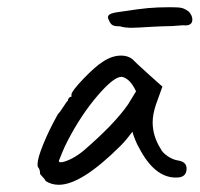

<svg xmlns="http://www.w3.org/2000/svg" viewBox="-20 -538 553 532"><path d="M91 -57Q91 -68 86 -74Q84 -76 84 -83Q84 -99 99.5 -137.5Q115 -176 140 -221Q146 -227 155.5 -242Q165 -257 168 -259Q168 -263 171 -266.5Q174 -270 178 -270V-276Q178 -285 211 -319.5Q244 -354 265 -367Q290 -384 316 -384Q334 -384 347 -374Q352 -368 393 -331L430 -298L412 -248Q403 -221 403 -199Q403 -161 425 -126Q430 -115 445 -105Q460 -95 475 -93Q497 -89 497 -71Q497 -51 479 -47Q475 -46 467 -46Q408 -46 365 -129Q361 -135 354.5 -151Q348 -167 347 -173Q341 -165 332 -154Q323 -143 315 -135Q206 -26 143 -26Q123 -26 107 -36Q104 -42 97.5 -48.5Q91 -55 91 -57ZM211 -120Q297 -194 335 -249L357 -285Q347 -306 336 -315.5Q325 -325 316 -325Q295 -325 250 -272.5Q205 -220 168 -149Q159 -132 152 -114.5Q145 -97 143 -92Q143 -87 153.5 -89Q164 -91 179.5 -99Q195 -107 211 -120ZM313 -465Q299 -465 293.5 -467.5Q288 -470 284 -477Q279 -487 279 -490Q279 -497 289 -500.5Q299 -504 325 -507Q363 -513 389.5 -515.5Q416 -518 451 -518Q475 -518 483.5 -516Q492 -514 503 -506Q513 -495 513 -484Q513 -465 487 -468Q457 -465 427 -465L405 -464Q357 -461 345 -461Q325 -461 313 -465Z"/></svg>

Font: Caveat
Style: Regular
Weight: 400
Designer: Pablo Impallari
Foundry: Pablo Impallari
Version: Version 1.500; ttfautohint (v1.6)